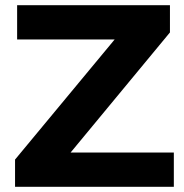

<svg xmlns="http://www.w3.org/2000/svg" viewBox="-20 -720 711 740"><path d="M650 -132V0H38V-105L422 -568H46V-700H635V-595L252 -132Z"/></svg>

Font: mBank
Style: Bold
Weight: 700
Designer: Julieta Ulanovsky
Foundry: Julieta Ulanovsky
Version: Version 7.200